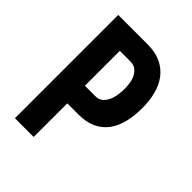

<svg xmlns="http://www.w3.org/2000/svg" viewBox="-204 -835 949 949"><g transform="rotate(45 270.0 -361.0)"><path d="M270 -722Q325 -722 364 -703.5Q403 -685 427.5 -652.5Q452 -620 463.5 -576.5Q475 -533 475 -483Q475 -427 464 -381.5Q453 -336 429 -303.5Q405 -271 367 -253Q329 -235 274 -235H196V0H65V-722ZM196 -358H270Q293 -358 308 -371Q323 -384 331.5 -403.5Q340 -423 343 -445Q346 -467 346 -485Q346 -504 343 -524.5Q340 -545 331.5 -562Q323 -579 308.5 -590.5Q294 -602 270 -602H196Z"/></g></svg>

Font: PostBus
Style: Regular
Weight: 400
Designer: Peter Wiegel
Version: Version 1.001